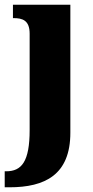

<svg xmlns="http://www.w3.org/2000/svg" viewBox="-43 -556 397 816"><path d="M-23 240H-3C148 240 256 187 256 8V-536H12V-479H15C52 -479 83 -470 83 -413V-4C83 131 49 172 -17 172H-23Z"/></svg>

Font: Noto Serif Myanmar Condensed Black
Style: Regular
Weight: 900
Width: 3
Designer: Ben Mitchell and the Monotype Design Team
Foundry: Monotype Imaging Inc.
Version: Version 2.106